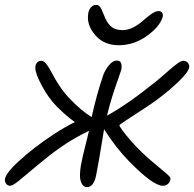

<svg xmlns="http://www.w3.org/2000/svg" viewBox="-34 -786 786 777"><path d="M446.8 -603Q389.6 -603 355.7 -639.2Q321.8 -675.3 321.8 -715.8Q321.8 -739.7 331.1 -752.9Q340.3 -766.1 356.9 -766.1Q363.3 -766.1 368.4 -760.7Q373.5 -755.4 376.5 -749Q379.4 -742.7 384.5 -730Q389.6 -717.3 393.1 -710Q403.3 -688 418.9 -676Q434.6 -664.1 461.9 -664.1Q498 -664.1 538.1 -696.8Q542 -700.2 549.8 -706.8Q557.6 -713.4 561.3 -716.3Q564.9 -719.2 571.3 -724.1Q577.6 -729 581.5 -731.4Q585.4 -733.9 590.6 -736.6Q595.7 -739.3 600.1 -740.2Q604.5 -741.2 608.9 -741.2Q617.7 -741.2 622.3 -733.9Q627 -726.6 624 -716.8Q612.8 -678.2 560.5 -640.6Q508.3 -603 446.8 -603ZM6.8 -34.2Q-2.4 -34.2 -8.3 -41.5Q-14.2 -48.8 -14.2 -58.1Q-14.2 -82.5 44.2 -135.7Q102.5 -189 181.2 -241.2Q229 -272.5 269 -292Q235.8 -314.9 195.8 -355Q163.6 -387.2 136.2 -437.7Q108.9 -488.3 108.9 -511.2Q108.9 -523.4 115.2 -531.7Q121.6 -540 133.8 -540Q143.6 -540 154.5 -525.9Q165.5 -511.7 175.5 -491.5Q185.5 -471.2 204.6 -441.9Q223.6 -412.6 245.1 -390.1Q292 -339.8 336.9 -312Q356 -399.9 383.8 -481.9Q391.1 -502.4 406.7 -521.7Q422.4 -541 439 -541Q462.9 -541 457 -503.9Q456.1 -500.5 434.3 -438Q412.6 -375.5 398.9 -317.9Q480.5 -362.3 598.1 -457Q613.3 -469.2 642.1 -494.6Q670.9 -520 685.1 -530Q699.2 -540 708 -540Q718.8 -540 725.3 -533Q731.9 -525.9 731.9 -516.1Q731.9 -498.5 693.1 -460.2Q654.3 -421.9 603 -383.8Q581.1 -367.2 541 -341.3Q501 -315.4 475.1 -298.3Q449.2 -281.2 449.2 -278.8Q449.2 -275.4 461.2 -258.8Q473.1 -242.2 495.6 -216.3Q518.1 -190.4 543 -167Q567.9 -143.1 598.4 -118.2Q628.9 -93.3 642.3 -81.3Q655.8 -69.3 655.8 -63Q655.8 -51.8 647 -43Q638.2 -34.2 625 -34.2Q585.4 -34.2 488.8 -132.8Q432.6 -190.4 387.2 -263.2Q363.3 -115.7 355 -76.2Q345.2 -28.8 317.9 -28.8Q303.7 -28.8 296.4 -43.7Q289.1 -58.6 289.6 -77.6Q290 -96.7 293 -115.2Q296.4 -134.3 301.5 -156Q306.6 -177.7 314.2 -207.5Q321.8 -237.3 326.2 -256.8Q260.3 -224.6 207 -187Q163.1 -155.8 115 -115Q66.9 -74.2 42 -54.2Q17.1 -34.2 6.8 -34.2Z"/></svg>

Font: Shantell Sans Bouncy
Style: Italic
Weight: 300
Italic angle: -11.31°
Designer: Stephen Nixon, Anya Danilova, Shantell Martin
Foundry: Arrow Type
Version: Version 1.006;[9816181b4]